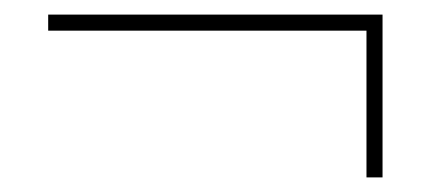

<svg xmlns="http://www.w3.org/2000/svg" viewBox="-20 -331 590 263"><path d="M46 -289V-311H504V-289ZM504 -88H482V-300H504Z"/></svg>

Font: Ysabeau Office Thin
Style: Italic
Weight: 250
Italic angle: -12°
Designer: Christian Thalmann (Catharsis Fonts)
Version: Version 2.001;gftools[0.9.30]; featfreeze: tnum,lnum,ss02